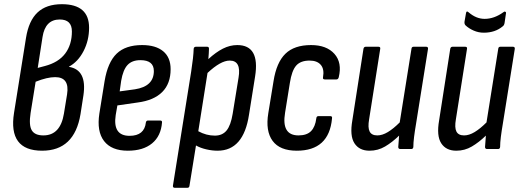

<svg xmlns="http://www.w3.org/2000/svg" viewBox="-20 -711 2483 916"><path d="M181 8Q18 8 47 -173L104 -530Q117 -612 159 -651.5Q201 -691 275 -691Q405 -691 405 -579Q405 -518 378.5 -467Q352 -416 309 -393V-392Q396 -378 378 -256L364 -166Q335 8 181 8ZM160 -387 194 -396Q259 -413 291 -455.5Q323 -498 323 -561Q323 -618 265 -618Q196 -618 183 -535ZM187 -65Q268 -65 285 -169L300 -261Q313 -343 243 -343Q205 -343 150 -321L126 -172Q117 -114 131.5 -89.5Q146 -65 187 -65Z M590 8Q512 8 476.5 -38Q441 -84 454 -169L479 -324Q494 -414 536.5 -455Q579 -496 658 -496Q723 -496 758.5 -466.5Q794 -437 794 -381Q794 -312 754 -272Q714 -232 637 -222L540 -208L532 -162Q517 -63 598 -63Q669 -63 676 -127Q678 -136 686 -136H744Q754 -136 753 -127Q748 -62 705.5 -27Q663 8 590 8ZM551 -275 624 -285Q714 -299 714 -372Q714 -424 650 -424Q610 -424 588.5 -401Q567 -378 558 -325Z M814 185Q804 185 805 175L892 -369Q903 -440 904 -478Q905 -488 915 -488H968Q977 -488 977 -479Q977 -469 976 -455.5Q975 -442 974 -429Q1010 -462 1043.5 -479Q1077 -496 1112 -496Q1221 -496 1197 -346L1168 -164Q1142 8 1018 8Q992 8 964 1.5Q936 -5 915 -17L884 175Q883 185 874 185ZM1076 -422Q1054 -422 1027.5 -407Q1001 -392 970 -363L926 -85Q964 -64 1005 -64Q1041 -64 1061 -88.5Q1081 -113 1090 -168L1118 -340Q1132 -422 1076 -422Z M1396 8Q1315 8 1280.5 -39Q1246 -86 1260 -171L1285 -324Q1299 -413 1341.5 -454.5Q1384 -496 1464 -496Q1538 -496 1575.5 -454Q1613 -412 1596 -342Q1593 -332 1585 -332H1530Q1519 -332 1521 -342Q1528 -381 1510.5 -401.5Q1493 -422 1457 -422Q1414 -422 1393 -398Q1372 -374 1363 -316L1340 -173Q1322 -65 1404 -65Q1444 -65 1464 -85.5Q1484 -106 1489 -146Q1490 -157 1499 -157H1556Q1566 -157 1564 -146Q1550 8 1396 8Z M1743 8Q1694 8 1671 -27.5Q1648 -63 1661 -137L1714 -478Q1716 -488 1725 -488H1785Q1796 -488 1794 -478L1741 -142Q1734 -102 1743.5 -83.5Q1753 -65 1780 -65Q1804 -65 1830.5 -81Q1857 -97 1887 -127L1943 -478Q1944 -488 1953 -488H2013Q2023 -488 2022 -478L1965 -121Q1959 -86 1955.5 -58Q1952 -30 1952 -10Q1951 0 1942 0H1890Q1880 0 1880 -10Q1881 -22 1882 -36Q1883 -50 1884 -64Q1851 -32 1817 -12Q1783 8 1743 8Z M2157 8Q2108 8 2085 -27.5Q2062 -63 2075 -137L2128 -478Q2130 -488 2139 -488H2199Q2210 -488 2208 -478L2155 -142Q2148 -102 2157.5 -83.5Q2167 -65 2194 -65Q2218 -65 2244.5 -81Q2271 -97 2301 -127L2357 -478Q2358 -488 2367 -488H2427Q2437 -488 2436 -478L2379 -121Q2373 -86 2369.5 -58Q2366 -30 2366 -10Q2365 0 2356 0H2304Q2294 0 2294 -10Q2295 -22 2296 -36Q2297 -50 2298 -64Q2265 -32 2231 -12Q2197 8 2157 8ZM2288 -555Q2263 -555 2240 -565Q2217 -575 2201 -590Q2195 -596 2196 -607L2203 -647Q2205 -662 2216 -652Q2252 -621 2292 -621Q2338 -621 2382 -653Q2386 -657 2390.5 -655Q2395 -653 2394 -648L2387 -600Q2386 -596 2384.5 -592.5Q2383 -589 2378 -585Q2342 -555 2288 -555Z"/></svg>

Font: Sofia Sans Condensed Medium
Style: Italic
Weight: 500
Italic angle: -9°
Designer: Botio Nikoltchev, Ani Petrova
Foundry: lettersoup
Version: Version 4.101; ttfautohint (v1.8.4.7-5d5b)